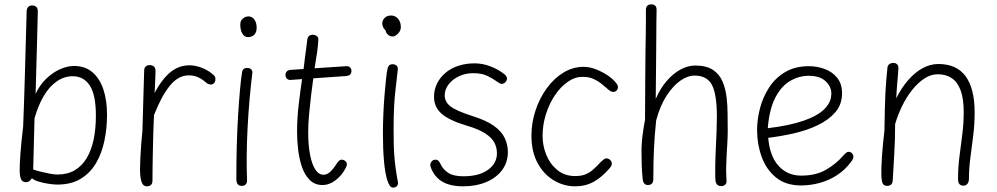

<svg xmlns="http://www.w3.org/2000/svg" viewBox="-20 -840 4566 879"><path d="M102 -787Q102 -800 108.5 -807.5Q115 -815 127 -815Q141 -815 147.5 -807Q154 -799 153 -784Q152 -726 150 -662.5Q148 -599 146.5 -535Q145 -471 143 -410Q161 -450 191 -479Q221 -508 254.5 -523Q288 -538 319 -538Q370 -538 403.5 -509Q437 -480 453.5 -430Q470 -380 470 -315Q470 -253 458 -195.5Q446 -138 419.5 -93Q393 -48 349.5 -21.5Q306 5 242 5Q227 5 203 1.5Q179 -2 157.5 -8.5Q136 -15 126 -24Q119 -13 112.5 -9.5Q106 -6 99 -6Q82 -6 76 -20.5Q70 -35 70 -60Q70 -87 73.5 -136.5Q77 -186 86 -261Q88 -308 90 -369.5Q92 -431 94 -500.5Q96 -570 98 -643.5Q100 -717 102 -787ZM132 -64Q146 -59 166.5 -54Q187 -49 207.5 -45Q228 -41 243 -41Q289 -41 322 -60.5Q355 -80 376.5 -115.5Q398 -151 408.5 -200.5Q419 -250 419 -311Q419 -406 391 -448.5Q363 -491 313 -491Q274 -491 240 -467.5Q206 -444 180.5 -401Q155 -358 138 -298Z M640 -516Q640 -529 647 -535.5Q654 -542 665 -542Q677 -542 684.5 -535.5Q692 -529 692 -516Q692 -503 691 -483Q690 -463 689.5 -444.5Q689 -426 687 -414Q724 -481 762 -511Q800 -541 847 -541Q874 -541 903 -530Q932 -519 954 -500Q961 -495 964 -489Q967 -483 966 -476Q966 -466 960 -459.5Q954 -453 945 -453Q939 -453 933.5 -455.5Q928 -458 921 -464Q905 -478 886.5 -486.5Q868 -495 844 -495Q796 -495 757.5 -447.5Q719 -400 685 -313Q683 -278 682 -237Q681 -196 680 -155Q679 -114 678.5 -77Q678 -40 678 -12Q678 -3 674.5 2.5Q671 8 665.5 10.5Q660 13 652 13Q640 13 633.5 3.5Q627 -6 624 -23Q621 -40 621 -64Q621 -84 622.5 -115.5Q624 -147 626.5 -181Q629 -215 632 -241Z M1088 -508Q1089 -518 1095 -523.5Q1101 -529 1111 -529Q1124 -529 1130.5 -522Q1137 -515 1135 -504Q1128 -448 1122.5 -384.5Q1117 -321 1113.5 -255.5Q1110 -190 1109.5 -128Q1109 -66 1111 -14Q1111 -3 1105 4Q1099 11 1087 11Q1075 11 1068.5 3.5Q1062 -4 1062 -22Q1062 -101 1064 -174.5Q1066 -248 1070 -312Q1074 -376 1078.5 -426.5Q1083 -477 1088 -508ZM1080 -728Q1080 -739 1085 -747Q1090 -755 1098.5 -760Q1107 -765 1117 -765Q1134 -765 1144.5 -750.5Q1155 -736 1155 -713Q1155 -693 1144.5 -681.5Q1134 -670 1115 -670Q1099 -670 1089.5 -686Q1080 -702 1080 -728Z M1309 -474Q1299 -474 1293 -480.5Q1287 -487 1287 -497Q1287 -507 1293 -513Q1299 -519 1309 -520L1565 -537Q1577 -538 1583 -531Q1589 -524 1589 -515Q1589 -506 1584 -500Q1579 -494 1566 -492ZM1386 -652Q1387 -668 1394 -674.5Q1401 -681 1412 -681Q1421 -681 1430 -675.5Q1439 -670 1437 -654Q1436 -629 1431.5 -599Q1427 -569 1422.5 -542.5Q1418 -516 1417 -502Q1410 -452 1404.5 -406Q1399 -360 1395 -317Q1391 -274 1391 -234Q1391 -175 1399.5 -131.5Q1408 -88 1423.5 -64Q1439 -40 1461 -40Q1479 -40 1494 -55.5Q1509 -71 1517 -84Q1524 -96 1530.5 -102.5Q1537 -109 1544 -109Q1553 -109 1560.5 -103Q1568 -97 1568 -88Q1568 -83 1566 -78.5Q1564 -74 1561 -68Q1545 -37 1516.5 -15Q1488 7 1456 7Q1421 7 1398 -16Q1375 -39 1362.5 -75.5Q1350 -112 1345 -154.5Q1340 -197 1340 -237Q1340 -297 1347.5 -361.5Q1355 -426 1366 -499Q1368 -509 1370.5 -530Q1373 -551 1376 -575Q1379 -599 1382 -620Q1385 -641 1386 -652Z M1730 -733Q1730 -746 1740.5 -757.5Q1751 -769 1771 -769Q1782 -769 1792 -763Q1802 -757 1808.5 -745Q1815 -733 1815 -716Q1815 -705 1809 -695Q1803 -685 1794 -679Q1785 -673 1777 -673Q1766 -673 1756.5 -681Q1747 -689 1745 -701Q1738 -707 1734 -715.5Q1730 -724 1730 -733ZM1754 -525Q1756 -533 1759 -537.5Q1762 -542 1767 -544Q1772 -546 1778 -546Q1787 -546 1795 -540Q1803 -534 1801 -520Q1797 -480 1792 -441Q1787 -402 1784.5 -357Q1782 -312 1782 -252Q1782 -216 1782.5 -187Q1783 -158 1785 -130Q1787 -102 1791 -72Q1795 -42 1802 -5Q1803 2 1800 8Q1797 14 1791 16.5Q1785 19 1779 19Q1764 19 1753.5 -13.5Q1743 -46 1738 -102Q1733 -158 1733 -228Q1733 -270 1735 -316.5Q1737 -363 1740.5 -406Q1744 -449 1747.5 -480.5Q1751 -512 1754 -525Z M2292 -498Q2301 -489 2301 -479Q2300 -470 2293 -463Q2286 -456 2277 -456Q2272 -456 2266 -459.5Q2260 -463 2253 -468Q2237 -480 2211.5 -492.5Q2186 -505 2145 -505Q2111 -505 2081.5 -491Q2052 -477 2034 -454Q2016 -431 2016 -403Q2016 -373 2043 -352.5Q2070 -332 2142 -309Q2206 -289 2241 -264Q2276 -239 2290.5 -208.5Q2305 -178 2305 -144Q2305 -96 2278 -60.5Q2251 -25 2205 -6Q2159 13 2101 13Q2058 13 2028.5 2.5Q1999 -8 1980.5 -27.5Q1962 -47 1952 -74Q1947 -87 1954 -98Q1961 -109 1974 -109Q1983 -109 1988.5 -102.5Q1994 -96 2000 -83Q2011 -62 2034 -47.5Q2057 -33 2102 -33Q2173 -33 2214 -62.5Q2255 -92 2255 -138Q2255 -165 2243 -187.5Q2231 -210 2201 -229.5Q2171 -249 2116 -265Q2036 -289 2001.5 -319.5Q1967 -350 1967 -397Q1967 -430 1981 -458Q1995 -486 2020 -507Q2045 -528 2079 -539Q2113 -550 2153 -550Q2190 -550 2227 -535.5Q2264 -521 2292 -498Z M2809 -441Q2809 -435 2806 -430Q2803 -425 2798.5 -422Q2794 -419 2788 -419Q2778 -419 2765.5 -429.5Q2753 -440 2736.5 -454Q2720 -468 2697.5 -478.5Q2675 -489 2645 -488Q2611 -488 2578 -464.5Q2545 -441 2519.5 -402.5Q2494 -364 2479 -316Q2464 -268 2464 -218Q2464 -173 2481 -131Q2498 -89 2531.5 -61.5Q2565 -34 2613 -34Q2640 -34 2658.5 -41Q2677 -48 2694 -62.5Q2711 -77 2731 -99Q2739 -106 2744.5 -110.5Q2750 -115 2756 -115Q2763 -115 2768.5 -111.5Q2774 -108 2777.5 -103Q2781 -98 2781 -91Q2781 -86 2779 -81.5Q2777 -77 2772 -71Q2736 -29 2698.5 -8Q2661 13 2613 13Q2561 13 2515 -14.5Q2469 -42 2441 -94Q2413 -146 2413 -219Q2413 -279 2432 -335.5Q2451 -392 2484 -437Q2517 -482 2560 -508Q2603 -534 2652 -534Q2679 -534 2707.5 -523Q2736 -512 2761 -495.5Q2786 -479 2800 -461Q2805 -455 2807 -450Q2809 -445 2809 -441Z M2937 -796Q2937 -806 2943 -813Q2949 -820 2962 -820Q2974 -820 2980 -813.5Q2986 -807 2986 -795Q2985 -772 2985 -738Q2985 -704 2984.5 -655Q2984 -606 2983.5 -539.5Q2983 -473 2982 -387Q3002 -434 3031.5 -468.5Q3061 -503 3095 -521.5Q3129 -540 3163 -540Q3214 -540 3244 -520Q3274 -500 3288 -466.5Q3302 -433 3306.5 -394Q3311 -355 3311 -318Q3313 -232 3309.5 -179Q3306 -126 3305 -87Q3304 -68 3304.5 -52Q3305 -36 3306 -12Q3307 -1 3300 5.5Q3293 12 3282 12Q3269 12 3262.5 4.5Q3256 -3 3255 -18Q3254 -43 3254.5 -80Q3255 -117 3257 -158Q3259 -199 3260.5 -237.5Q3262 -276 3262 -305Q3262 -408 3239.5 -451Q3217 -494 3160 -494Q3128 -494 3094.5 -470.5Q3061 -447 3031.5 -401.5Q3002 -356 2984 -289Q2977 -223 2974 -160.5Q2971 -98 2971 -21Q2971 -7 2965 0Q2959 7 2946 7Q2935 7 2929 -0.5Q2923 -8 2922 -23Q2919 -53 2918 -81Q2917 -109 2917 -134Q2916 -174 2921 -215Q2926 -256 2933 -292Q2934 -397 2934 -471.5Q2934 -546 2935 -597.5Q2936 -649 2936.5 -684.5Q2937 -720 2937 -746Q2937 -772 2937 -796Z M3446 -244Q3446 -292 3459 -343Q3472 -394 3500.5 -438.5Q3529 -483 3574.5 -510Q3620 -537 3683 -537Q3721 -537 3756 -524Q3791 -511 3813 -483.5Q3835 -456 3835 -413Q3835 -362 3804.5 -326.5Q3774 -291 3724 -267Q3674 -243 3614.5 -229.5Q3555 -216 3497 -209Q3504 -125 3544.5 -80.5Q3585 -36 3648 -36Q3715 -36 3761 -62.5Q3807 -89 3840 -127Q3849 -137 3854.5 -141Q3860 -145 3865 -145Q3871 -145 3876 -142Q3881 -139 3884 -134Q3887 -129 3887 -123Q3887 -119 3885 -113.5Q3883 -108 3877 -100Q3850 -63 3812.5 -38.5Q3775 -14 3732.5 -2.5Q3690 9 3648 9Q3577 9 3532.5 -27.5Q3488 -64 3467 -122Q3446 -180 3446 -244ZM3495 -253Q3595 -265 3659.5 -287.5Q3724 -310 3755 -341.5Q3786 -373 3786 -412Q3786 -443 3760 -468Q3734 -493 3682 -493Q3638 -493 3597.5 -469.5Q3557 -446 3529.5 -393Q3502 -340 3495 -253Z M4043 -532Q4045 -542 4052.5 -547Q4060 -552 4070 -552Q4081 -552 4087.5 -545Q4094 -538 4093 -526Q4092 -508 4090 -485.5Q4088 -463 4086 -438.5Q4084 -414 4083 -390Q4107 -438 4138 -473.5Q4169 -509 4204 -528Q4239 -547 4276 -547Q4360 -547 4401 -490.5Q4442 -434 4442 -326Q4442 -271 4435.5 -219Q4429 -167 4422.5 -118Q4416 -69 4416 -23Q4416 -7 4409 1.5Q4402 10 4390 10Q4379 10 4372.5 3Q4366 -4 4366 -21Q4366 -72 4372.5 -123Q4379 -174 4385.5 -225Q4392 -276 4392 -326Q4392 -388 4378 -426Q4364 -464 4337.5 -482Q4311 -500 4273 -500Q4241 -500 4211 -480Q4181 -460 4155 -427Q4129 -394 4109.5 -353.5Q4090 -313 4078 -272Q4078 -202 4074 -134Q4070 -66 4067 -13Q4066 -1 4059.5 5Q4053 11 4041 11Q4032 11 4026 6Q4020 1 4018 -9Q4016 -19 4015 -31Q4014 -66 4017.5 -120.5Q4021 -175 4029 -241Q4030 -300 4031 -342Q4032 -384 4033.5 -415.5Q4035 -447 4037.5 -474.5Q4040 -502 4043 -532Z"/></svg>

Font: Playpen Sans ExtraLight
Style: Regular
Weight: 250
Designer: Laura Meseguer, Veronika Burian, José Scaglione
Foundry: TypeTogether
Version: Version 1.001